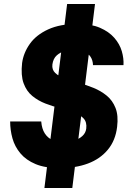

<svg xmlns="http://www.w3.org/2000/svg" viewBox="-20 -832 679 964"><path d="M280 12Q207 12 159 -8Q111 -28 82.5 -62Q54 -96 42.5 -137.5Q31 -179 31 -222H187Q190 -185 205 -162Q220 -139 244 -128.5Q268 -118 296 -118Q327 -118 352 -126Q377 -134 393.5 -149Q410 -164 413 -186Q417 -219 399.5 -237.5Q382 -256 351 -267.5Q320 -279 282.5 -288.5Q245 -298 208.5 -312Q172 -326 142.5 -350Q113 -374 98.5 -414Q84 -454 91 -516Q98 -567 130 -612Q162 -657 222 -684.5Q282 -712 370 -712Q437 -712 482 -692.5Q527 -673 554 -642Q581 -611 591.5 -575Q602 -539 600 -505H447Q446 -530 434.5 -547Q423 -564 402.5 -573Q382 -582 354 -582Q332 -582 307.5 -576Q283 -570 265 -554Q247 -538 243 -508Q240 -482 257.5 -465.5Q275 -449 306 -438Q337 -427 374.5 -416.5Q412 -406 449 -391Q486 -376 515.5 -352Q545 -328 560 -290Q575 -252 568 -195Q560 -127 521.5 -80.5Q483 -34 421.5 -11Q360 12 280 12ZM203 112 317 -812H457L343 112Z"/></svg>

Font: Inclusive Sans
Style: Italic
Weight: 400
Italic angle: -7°
Designer: Olivia King
Foundry: Olivia King
Version: Version 2.004